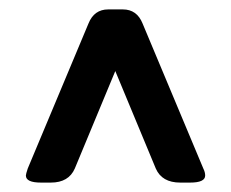

<svg xmlns="http://www.w3.org/2000/svg" viewBox="-20 -706 490 408"><path d="M35 -333Q35 -336 39 -348L168 -656Q180 -686 210 -686H241Q271 -686 283 -656L412 -348Q416 -340 416 -333Q416 -318 384 -318H363Q324 -318 311 -348L225 -555L139 -348Q126 -318 88 -318H67Q35 -318 35 -333Z"/></svg>

Font: Asap-Bold
Style: Bold
Weight: 700
Designer: Pablo Cosgaya
Foundry: Omnibus-Type
Version: Version 2.000; ttfautohint (v1.8)